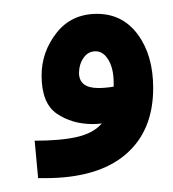

<svg xmlns="http://www.w3.org/2000/svg" viewBox="-20 -255 249 277"><path d="M35 2 30 -52Q68 -52 91.5 -57.5Q115 -63 127 -77Q121 -76 114 -76Q84 -76 62 -91Q40 -106 40 -146Q40 -180 61.5 -207.5Q83 -235 120 -235Q157 -235 179 -205Q201 -175 201 -128Q201 -66 161 -32Q121 2 45 2ZM94 -150Q94 -128 122 -128Q132 -128 144 -130V-135Q144 -156 136.5 -168.5Q129 -181 118 -181Q107 -181 100.5 -171.5Q94 -162 94 -150Z"/></svg>

Font: Noto Sans Arabic Cond ExtBd
Style: Regular
Weight: 800
Width: 3
Designer: Monotype Design Team, Nadine Chahine, Nizar Qandah and Khaled Hosny
Foundry: Monotype Imaging Inc.
Version: Version 2.012; ttfautohint (v1.8.4.7-5d5b)